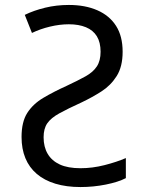

<svg xmlns="http://www.w3.org/2000/svg" viewBox="-20 -745 603 775"><path d="M305 10Q248 10 203.5 -3.5Q159 -17 128.5 -43Q98 -69 82.5 -106.5Q67 -144 67 -192Q67 -253 90 -289Q113 -325 154 -349.5Q195 -374 248 -398Q295 -420 325.5 -437Q356 -454 371 -477Q386 -500 386 -536Q386 -574 371 -598.5Q356 -623 327 -635Q298 -647 258 -647Q221 -647 181.5 -637.5Q142 -628 109 -612L80 -685Q117 -703 162.5 -714Q208 -725 258 -725Q324 -725 373 -703.5Q422 -682 448.5 -640.5Q475 -599 475 -536Q475 -476 451 -438Q427 -400 389.5 -376Q352 -352 310 -332Q253 -306 219.5 -287.5Q186 -269 171 -247.5Q156 -226 156 -191Q156 -152 172.5 -124Q189 -96 221.5 -81Q254 -66 305 -66Q353 -66 402 -78.5Q451 -91 488 -107V-26Q457 -10 407 0Q357 10 305 10Z"/></svg>

Font: Noto Sans Mono SemiCondensed
Style: Regular
Weight: 400
Width: 4
Designer: Monotype Design Team
Foundry: Monotype Imaging Inc.
Version: Version 2.010